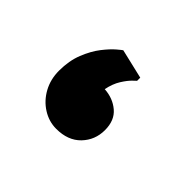

<svg xmlns="http://www.w3.org/2000/svg" viewBox="-72 -389 520 520"><g transform="rotate(45 188.0 -129.5)"><path d="M69 -107Q69 -145 81 -175Q93 -205 109 -225.5Q125 -246 138 -257Q151 -268 153 -269L238 -249V-237Q238 -237 228.5 -228Q219 -219 208 -201.5Q197 -184 192 -159Q225 -157 248 -137.5Q271 -118 271 -81Q271 -43 245.5 -16.5Q220 10 175 10Q147 10 122.5 -5.5Q98 -21 83.5 -47.5Q69 -74 69 -107Z"/></g></svg>

Font: Kufam ExtraBold
Style: Italic
Weight: 800
Italic angle: -11°
Designer: Artur Schmal
Foundry: Original Type
Version: Version 1.301; ttfautohint (v1.8.3)